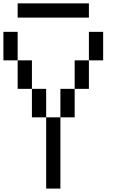

<svg xmlns="http://www.w3.org/2000/svg" viewBox="-20 -1103 707 1123"><path d="M0 -750V-916.7H83.3V-750ZM166.7 -416.7V-583.3H250V-416.7ZM166.7 -583.3H83.3V-750H166.7ZM333.3 0H250V-416.7H333.3ZM333.3 -416.7V-583.3H416.7V-416.7ZM500 -583.3H416.7V-750H500ZM500 -750V-916.7H583.3V-750ZM500 -1000H83.3V-1083.3H500Z"/></svg>

Font: Galmuri11 Regular
Style: Regular
Weight: 400
Designer: Minseo Lee (Quiple)
Version: Version 2.356;hotconv 1.1.0;makeotfexe 2.6.0 DEVELOPMENT